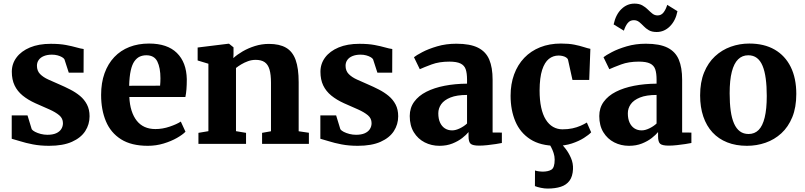

<svg xmlns="http://www.w3.org/2000/svg" viewBox="-20 -816 4564 1089"><path d="M258.5 11Q208.5 11 167 3Q125.5 -5 95 -14.8Q64.5 -24.5 46.5 -29V-161.5H136L160 -83Q165 -75.5 179 -68.2Q193 -61 211.5 -56.2Q230 -51.5 249 -51.5Q279 -51.5 298.5 -60.2Q318 -69 327.5 -84Q337 -99 337 -117.5Q337 -144.5 316.2 -162Q295.5 -179.5 260.5 -195.2Q225.5 -211 180.5 -230.5Q138.5 -249.5 108.5 -274Q78.5 -298.5 62.8 -331.5Q47 -364.5 47 -409Q47 -454.5 73.8 -490.2Q100.5 -526 150 -546.8Q199.5 -567.5 268 -567.5Q318.5 -567.5 354 -560.8Q389.5 -554 413.8 -547Q438 -540 454.5 -538L454 -404H370L345.5 -479.5Q341.5 -486.5 331.2 -492.2Q321 -498 306.5 -502Q292 -506 274.5 -506Q248.5 -506 229.2 -498.2Q210 -490.5 199.8 -476.2Q189.5 -462 189.5 -443Q189.5 -414.5 207.2 -396.2Q225 -378 254.2 -364.8Q283.5 -351.5 316 -337.5Q347.5 -324 378.2 -308.2Q409 -292.5 433.8 -272Q458.5 -251.5 473.2 -223.2Q488 -195 488 -156.5Q488 -110.5 463.5 -72.5Q439 -34.5 388.2 -11.8Q337.5 11 258.5 11Z M818.5 11Q725 11 666.5 -26Q608 -63 580.8 -128Q553.5 -193 553.5 -277.5Q553.5 -346.5 573 -400.5Q592.5 -454.5 628.2 -492.2Q664 -530 714 -549.5Q764 -569 825.5 -569Q929 -569 983.2 -515.8Q1037.5 -462.5 1039.5 -367Q1039.5 -334 1037.5 -309.2Q1035.5 -284.5 1031.5 -266H713.5Q715.5 -222.5 726.2 -188.8Q737 -155 755.5 -131.5Q774 -108 800.5 -96Q827 -84 861.5 -84Q902 -84 942.5 -97.8Q983 -111.5 1005.5 -126.5L1032 -69Q1016.5 -52.5 983.8 -33.8Q951 -15 908 -2Q865 11 818.5 11ZM712.5 -329.5 888 -330Q889 -340 889.5 -350.8Q890 -361.5 890 -372Q890 -431.5 872.5 -467Q855 -502.5 810 -502.5Q789.5 -502.5 772.5 -494.8Q755.5 -487 742.2 -468.2Q729 -449.5 721.5 -415.8Q714 -382 712.5 -329.5Z M1162 -72V-454.5L1101 -473V-546.5L1275.5 -568H1279L1304.5 -547.5V-510L1303.5 -486.5Q1324.5 -506 1356.2 -524.5Q1388 -543 1426.2 -555Q1464.5 -567 1505.5 -567Q1565 -567 1602.2 -545.5Q1639.5 -524 1656.8 -476.2Q1674 -428.5 1674 -350V-71.5L1732 -63V0H1466.5V-62.5L1517 -71.5V-346Q1517 -393.5 1508.5 -422Q1500 -450.5 1481 -463.5Q1462 -476.5 1430 -476.5Q1407.5 -476.5 1386.8 -469Q1366 -461.5 1348.5 -451Q1331 -440.5 1318.5 -430.5V-72L1375.5 -62.5V0H1105.5V-62.5Z M2009 11Q1959 11 1917.5 3Q1876 -5 1845.5 -14.8Q1815 -24.5 1797 -29V-161.5H1886.5L1910.5 -83Q1915.5 -75.5 1929.5 -68.2Q1943.5 -61 1962 -56.2Q1980.5 -51.5 1999.5 -51.5Q2029.5 -51.5 2049 -60.2Q2068.5 -69 2078 -84Q2087.5 -99 2087.5 -117.5Q2087.5 -144.5 2066.8 -162Q2046 -179.5 2011 -195.2Q1976 -211 1931 -230.5Q1889 -249.5 1859 -274Q1829 -298.5 1813.2 -331.5Q1797.5 -364.5 1797.5 -409Q1797.5 -454.5 1824.2 -490.2Q1851 -526 1900.5 -546.8Q1950 -567.5 2018.5 -567.5Q2069 -567.5 2104.5 -560.8Q2140 -554 2164.2 -547Q2188.5 -540 2205 -538L2204.5 -404H2120.5L2096 -479.5Q2092 -486.5 2081.8 -492.2Q2071.5 -498 2057 -502Q2042.5 -506 2025 -506Q1999 -506 1979.8 -498.2Q1960.5 -490.5 1950.2 -476.2Q1940 -462 1940 -443Q1940 -414.5 1957.8 -396.2Q1975.5 -378 2004.8 -364.8Q2034 -351.5 2066.5 -337.5Q2098 -324 2128.8 -308.2Q2159.5 -292.5 2184.2 -272Q2209 -251.5 2223.8 -223.2Q2238.5 -195 2238.5 -156.5Q2238.5 -110.5 2214 -72.5Q2189.5 -34.5 2138.8 -11.8Q2088 11 2009 11Z M2472.5 11Q2427 11 2388.8 -8.5Q2350.5 -28 2327.2 -65.8Q2304 -103.5 2304 -158Q2304 -204 2329 -238.5Q2354 -273 2398.2 -295.5Q2442.5 -318 2501.5 -329.5Q2560.5 -341 2629 -341.5V-364.5Q2629 -400.5 2621.5 -422.8Q2614 -445 2592 -455.8Q2570 -466.5 2528.5 -466.5Q2471 -466.5 2428 -450.5Q2385 -434.5 2361 -423.5L2328 -491.5Q2340.5 -502 2375 -520.2Q2409.5 -538.5 2459.5 -553.2Q2509.5 -568 2568.5 -568Q2646.5 -568 2691.2 -545.5Q2736 -523 2755 -478Q2774 -433 2774 -364V-64.5L2826.5 -64V-5Q2815 -2.5 2792.5 1Q2770 4.5 2744.5 7.2Q2719 10 2698 10Q2661.5 10 2649.5 -0.5Q2637.5 -11 2637.5 -42.5V-67Q2625 -51.5 2601.8 -33.2Q2578.5 -15 2546 -2Q2513.5 11 2472.5 11ZM2544.5 -76.5Q2564.5 -76.5 2588.2 -88Q2612 -99.5 2629 -115.5V-277.5Q2571 -277.5 2535 -263Q2499 -248.5 2482.5 -225Q2466 -201.5 2466 -173.5Q2466 -142 2476 -120.5Q2486 -99 2503.5 -87.8Q2521 -76.5 2544.5 -76.5Z M3135.5 11Q3045.5 11 2988 -26Q2930.5 -63 2903.2 -127.2Q2876 -191.5 2876 -273Q2876 -339.5 2896 -394Q2916 -448.5 2953.5 -487.8Q2991 -527 3043.8 -548Q3096.5 -569 3161.5 -569Q3206 -569 3237.2 -562.8Q3268.5 -556.5 3290.8 -549.2Q3313 -542 3328.5 -539L3322 -362.5H3227L3202 -476Q3200 -484.5 3191 -490.2Q3182 -496 3170.2 -498.5Q3158.5 -501 3148.5 -501Q3117 -501 3093 -481.8Q3069 -462.5 3055 -419.5Q3041 -376.5 3040.5 -303Q3040.5 -248 3049.5 -206.5Q3058.5 -165 3075.8 -137.5Q3093 -110 3117.2 -96.2Q3141.5 -82.5 3170.5 -82.5Q3201.5 -82.5 3226.8 -88Q3252 -93.5 3272.5 -102.5Q3293 -111.5 3308.5 -121L3333 -65.5Q3320 -51.5 3291.8 -33.5Q3263.5 -15.5 3223.5 -2.2Q3183.5 11 3135.5 11ZM3085.5 253.5Q3068 253.5 3047.5 249.2Q3027 245 3014 239.5L3014.5 151Q3025 154.5 3037.8 156Q3050.5 157.5 3056.5 157.5Q3090 157.5 3108 146Q3126 134.5 3126 89Q3126 70.5 3120 52Q3114 33.5 3106.2 19Q3098.5 4.5 3093 -2.5L3141 -6.5L3161 -2.5Q3172 7 3188.8 28.8Q3205.5 50.5 3218.5 80.2Q3231.5 110 3230 143.5Q3228 185 3210.2 209Q3192.5 233 3161 243.2Q3129.5 253.5 3085.5 253.5Z M3547.5 11Q3502 11 3463.8 -8.5Q3425.5 -28 3402.2 -65.8Q3379 -103.5 3379 -158Q3379 -204 3404 -238.5Q3429 -273 3473.2 -295.5Q3517.5 -318 3576.5 -329.5Q3635.5 -341 3704 -341.5V-364.5Q3704 -400.5 3696.5 -422.8Q3689 -445 3667 -455.8Q3645 -466.5 3603.5 -466.5Q3546 -466.5 3503 -450.5Q3460 -434.5 3436 -423.5L3403 -491.5Q3415.5 -502 3450 -520.2Q3484.5 -538.5 3534.5 -553.2Q3584.5 -568 3643.5 -568Q3721.5 -568 3766.2 -545.5Q3811 -523 3830 -478Q3849 -433 3849 -364V-64.5L3901.5 -64V-5Q3890 -2.5 3867.5 1Q3845 4.5 3819.5 7.2Q3794 10 3773 10Q3736.5 10 3724.5 -0.5Q3712.5 -11 3712.5 -42.5V-67Q3700 -51.5 3676.8 -33.2Q3653.5 -15 3621 -2Q3588.5 11 3547.5 11ZM3619.5 -76.5Q3639.5 -76.5 3663.2 -88Q3687 -99.5 3704 -115.5V-277.5Q3646 -277.5 3610 -263Q3574 -248.5 3557.5 -225Q3541 -201.5 3541 -173.5Q3541 -142 3551 -120.5Q3561 -99 3578.5 -87.8Q3596 -76.5 3619.5 -76.5ZM3460.5 -677.5Q3472.5 -733.5 3504.5 -764.5Q3536.5 -795.5 3578.5 -795.5Q3605.5 -795.5 3623.2 -785.5Q3641 -775.5 3654.2 -762.2Q3667.5 -749 3680 -739Q3692.5 -729 3708.5 -728.5Q3730 -728 3743.2 -745Q3756.5 -762 3764.5 -788.5L3822.5 -752.5Q3812 -699 3779.8 -666.8Q3747.5 -634.5 3704.5 -634.5Q3677.5 -634.5 3660.2 -644.5Q3643 -654.5 3630.5 -667.8Q3618 -681 3605.2 -691.2Q3592.5 -701.5 3575 -701.5Q3553 -701.5 3540 -685Q3527 -668.5 3518.5 -642Z M3951 -275Q3951 -349.5 3973.5 -404.8Q3996 -460 4035.2 -496.5Q4074.5 -533 4124.8 -551Q4175 -569 4230 -569Q4314 -569 4373.5 -534.8Q4433 -500.5 4464.8 -436.5Q4496.5 -372.5 4496.5 -283Q4496.5 -207 4473.8 -151.5Q4451 -96 4411.8 -60Q4372.5 -24 4322.2 -6.5Q4272 11 4216.5 11Q4154 11 4104.8 -8.5Q4055.5 -28 4021.2 -65Q3987 -102 3969 -155.2Q3951 -208.5 3951 -275ZM4226 -56Q4260 -56 4282.8 -78.8Q4305.5 -101.5 4317.2 -149.5Q4329 -197.5 4329 -271.5Q4329 -327 4323.2 -370Q4317.5 -413 4305.2 -442.5Q4293 -472 4273 -487.2Q4253 -502.5 4224 -502.5Q4190 -502.5 4166.5 -479.5Q4143 -456.5 4130.8 -409Q4118.5 -361.5 4118.5 -286.5Q4118.5 -230.5 4124.5 -187.5Q4130.5 -144.5 4143.5 -115.2Q4156.5 -86 4176.8 -71Q4197 -56 4226 -56Z"/></svg>

Font: Merriweather 20pt ExtraBold
Style: Regular
Weight: 800
Version: Version 2.100